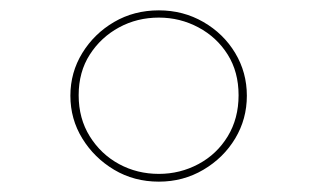

<svg xmlns="http://www.w3.org/2000/svg" viewBox="-20 -789 606 371"><path d="M287 -438Q239 -438 200.5 -461Q162 -484 139 -521.5Q116 -559 116 -604Q116 -649 139 -686.5Q162 -724 200.5 -746.5Q239 -769 287 -769Q334 -769 373 -746.5Q412 -724 434.5 -686.5Q457 -649 457 -604Q457 -559 434.5 -521.5Q412 -484 373 -461Q334 -438 287 -438ZM287 -453Q328 -453 363.5 -472Q399 -491 420 -525.5Q441 -560 441 -605Q441 -650 420 -683.5Q399 -717 363.5 -736Q328 -755 287 -755Q245 -755 210 -736Q175 -717 153.5 -683.5Q132 -650 132 -605Q132 -560 153.5 -525.5Q175 -491 210 -472Q245 -453 287 -453Z"/></svg>

Font: Lil Grotesk Thin
Style: Regular
Weight: 100
Designer: Bastien Sozeau
Foundry: NBR — Bastien Sozeau
Version: Version 3.003; ttfautohint (v1.8.4.7-5d5b);gftools[0.9.33]